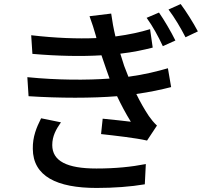

<svg xmlns="http://www.w3.org/2000/svg" viewBox="-20 -870 1040 948"><path d="M765 -808 704 -782C735 -739 760 -693 784 -642L846 -670C825 -713 789 -774 765 -808ZM872 -850 812 -823C844 -780 870 -736 896 -686L957 -715C935 -757 897 -817 872 -850ZM281 -266 183 -286C160 -240 141 -195 142 -135C143 0 260 58 457 58C541 58 625 52 695 40L700 -60C628 -46 550 -38 456 -38C310 -38 238 -75 238 -154C238 -198 257 -232 281 -266ZM454 -691 456 -682C363 -678 254 -682 134 -696L140 -604C266 -593 385 -591 481 -597L505 -527L521 -482C409 -474 265 -474 115 -489L121 -395C273 -385 436 -385 558 -395C578 -353 600 -311 626 -269C596 -273 535 -279 487 -284L479 -208C550 -200 650 -189 706 -176L755 -250C739 -265 727 -280 715 -297C693 -330 672 -367 653 -406C719 -415 778 -428 825 -440L809 -533C761 -519 695 -502 614 -491L593 -545L574 -605C637 -612 691 -624 734 -635L721 -726C676 -712 618 -699 550 -690C541 -727 534 -766 529 -803L422 -790C434 -757 445 -724 454 -691Z"/></svg>

Font: Noto Sans CJK TC Medium
Style: Regular
Weight: 500
Designer: Ryoko NISHIZUKA 西塚涼子 (kana, bopomofo & ideographs); Paul D. Hunt (Latin, Greek & Cyrillic); Sandoll Communications 산돌커뮤니
Foundry: Adobe
Version: Version 2.004;hotconv 1.0.118;makeotfexe 2.5.65603